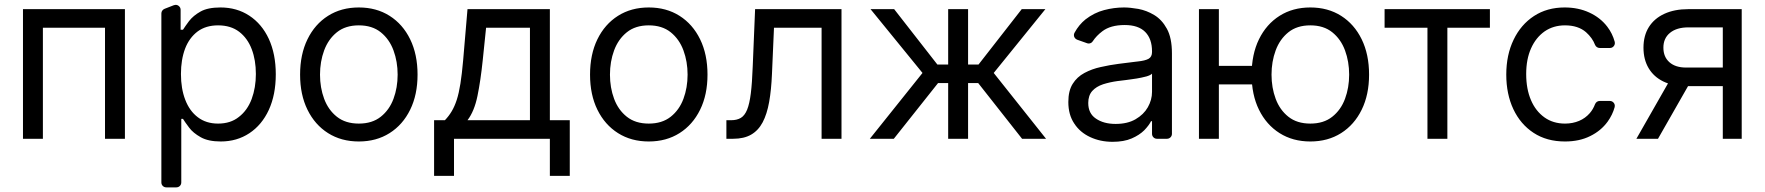

<svg xmlns="http://www.w3.org/2000/svg" viewBox="-20 -584 7426 808"><path d="M76.7 0V-545.5H505.7V0H421.9V-467.3H160.5V0Z M659.1 183.6V-527.3Q659.1 -534.1 662.8 -539.2Q666.5 -544.4 672.6 -546.9L711.6 -562.1Q716.6 -563.6 719.1 -563.6Q727.6 -563.6 733.8 -557.5Q740.1 -551.5 740.1 -542.6V-458.8H750Q758.2 -471.9 775.6 -495.4Q793.7 -518.5 823.5 -535.2Q854 -552.6 907.7 -552.6Q976.6 -552.6 1029.1 -518.1Q1082 -483.3 1111.2 -420.5Q1140.6 -356.5 1140.6 -271.3Q1140.6 -185.4 1111.2 -121.4Q1082 -58.2 1029.5 -23.4Q976.9 11.4 909.1 11.4Q856.5 11.4 824.9 -6.4Q792.6 -24.5 776.3 -46.5Q758.5 -70 750 -83.8H742.9V183.6Q742.9 192.5 736.9 198.5Q730.8 204.5 721.9 204.5H680Q671.2 204.5 665.1 198.5Q659.1 192.5 659.1 183.6ZM759.6 -164.1Q777.7 -116.8 812.5 -90.6Q847.3 -63.9 897.7 -63.9Q950.6 -63.9 985.4 -92Q1021 -119.3 1039.1 -167.3Q1056.8 -215.2 1056.8 -272.7Q1056.8 -331 1039.4 -376.8Q1022 -422.9 986.5 -450.3Q951 -477.3 897.7 -477.3Q846.6 -477.3 811.8 -451.7Q776.6 -425.1 759.2 -380Q741.5 -333.1 741.5 -272.7Q741.5 -210.9 759.6 -164.1Z M1242.9 -269.9Q1242.9 -355.1 1274 -418.7Q1305 -482.2 1360.6 -517.4Q1416.2 -552.6 1490.1 -552.6Q1563.9 -552.6 1619.5 -517.4Q1675.1 -482.2 1706.1 -418.7Q1737.2 -355.1 1737.2 -269.9Q1737.2 -185.4 1706.1 -122.2Q1675.1 -58.9 1619.5 -23.8Q1563.9 11.4 1490.1 11.4Q1416.2 11.4 1360.6 -23.8Q1305 -58.9 1274 -122.2Q1242.9 -185.4 1242.9 -269.9ZM1653.4 -269.9Q1653.4 -324.6 1636 -371.8Q1618.6 -419 1582.4 -448.2Q1546.2 -477.3 1490.1 -477.3Q1433.9 -477.3 1397.7 -448.2Q1361.5 -419 1344.1 -371.8Q1326.7 -324.6 1326.7 -269.9Q1326.7 -215.2 1344.1 -168.3Q1361.5 -121.4 1397.7 -92.7Q1433.9 -63.9 1490.1 -63.9Q1546.2 -63.9 1582.4 -92.7Q1618.6 -121.4 1636 -168.3Q1653.4 -215.2 1653.4 -269.9Z M1806.8 156.2V-78.1H1852.3Q1869 -95.5 1881 -115.8Q1893.1 -136 1902.2 -163.9Q1911.2 -191.8 1917.6 -232.1Q1924 -272.4 1929 -329.5L1947.4 -545.5H2294V-78.1H2377.8V156.2H2294V0H1890.6V156.2ZM2210.2 -78.1V-467.3H2025.6L2011.4 -329.5Q2002.5 -244 1989.3 -180Q1976.2 -116.1 1947.4 -78.1Z M2463.1 -269.9Q2463.1 -355.1 2494.1 -418.7Q2525.2 -482.2 2580.8 -517.4Q2636.4 -552.6 2710.2 -552.6Q2784.1 -552.6 2839.7 -517.4Q2895.2 -482.2 2926.3 -418.7Q2957.4 -355.1 2957.4 -269.9Q2957.4 -185.4 2926.3 -122.2Q2895.2 -58.9 2839.7 -23.8Q2784.1 11.4 2710.2 11.4Q2636.4 11.4 2580.8 -23.8Q2525.2 -58.9 2494.1 -122.2Q2463.1 -185.4 2463.1 -269.9ZM2873.6 -269.9Q2873.6 -324.6 2856.2 -371.8Q2838.8 -419 2802.6 -448.2Q2766.3 -477.3 2710.2 -477.3Q2654.1 -477.3 2617.9 -448.2Q2581.7 -419 2564.3 -371.8Q2546.9 -324.6 2546.9 -269.9Q2546.9 -215.2 2564.3 -168.3Q2581.7 -121.4 2617.9 -92.7Q2654.1 -63.9 2710.2 -63.9Q2766.3 -63.9 2802.6 -92.7Q2838.8 -121.4 2856.2 -168.3Q2873.6 -215.2 2873.6 -269.9Z M3036.9 0V-78.1H3056.8Q3081.3 -78.1 3097.7 -87.9Q3114 -97.7 3124.1 -122.3Q3134.2 -147 3139.7 -191.2Q3145.2 -235.4 3147.7 -304L3157.7 -545.5H3521.3V0H3437.5V-467.3H3237.2L3228.7 -272.7Q3225.9 -205.6 3216.8 -154.7Q3207.7 -103.7 3189.5 -69.2Q3171.2 -34.8 3141 -17.4Q3110.8 0 3065.3 0Z M3640.6 0 3862.2 -277 3643.5 -545.5H3742.9L3924.7 -312.5H3970.2V-545.5H4054V-312.5H4098L4279.8 -545.5H4379.3L4161.9 -277L4382.1 0H4281.2L4096.6 -234.4H4054V0H3970.2V-234.4H3927.6L3741.5 0Z M4567.8 -7.1Q4524.9 -27 4500.7 -64.3Q4475.9 -101.2 4475.9 -154.8Q4475.9 -202.1 4494.3 -231.2Q4512.4 -260.3 4543.7 -277Q4575.6 -294 4611.9 -301.8Q4650.9 -310.7 4687.5 -315.3L4758.5 -324.2L4768.1 -325.3Q4799 -328.5 4813.6 -336.6Q4828.1 -344.8 4828.1 -365.1V-367.9Q4828.1 -420.5 4799.4 -449.6Q4770.6 -478.7 4713.1 -478.7Q4653.4 -478.7 4619 -452.4Q4594.1 -433.6 4578.8 -410.5Q4576 -405.9 4571.4 -403.4Q4566.8 -400.9 4561.8 -400.9Q4557.5 -400.9 4554.3 -402.3L4513.1 -416.9Q4506.7 -419.4 4503 -424.7Q4499.3 -430 4499.3 -436.4Q4499.3 -441.4 4502.1 -446.4Q4520.2 -479.8 4548.3 -502.5Q4584.5 -530.5 4626.4 -541.5Q4668.3 -552.6 4710.2 -552.6Q4735.4 -552.6 4770.6 -546.5Q4805 -540.1 4837 -521Q4869.7 -501.4 4890.6 -463.1Q4911.9 -424.4 4911.9 -359.4V-21Q4911.9 -12.1 4905.7 -6Q4899.5 0 4891 0H4848.7Q4840.2 0 4834.2 -6Q4828.1 -12.1 4828.1 -21V-73.9H4823.9Q4815.3 -56.5 4795.5 -35.9Q4775.2 -15.6 4742.5 -1.4Q4709.9 12.8 4661.9 12.8Q4610.4 12.8 4567.8 -7.1ZM4592 -84.9Q4624.6 -62.5 4674.7 -62.5Q4724.8 -62.5 4758.5 -82Q4793 -101.9 4810.4 -132.5Q4828.1 -163.7 4828.1 -197.4V-274.1Q4822.8 -267.8 4804.7 -262.4Q4782.7 -256.7 4763.5 -253.6Q4741.8 -250.4 4735.8 -249.6L4718.4 -247.2L4692.5 -244L4683.2 -242.9Q4651.3 -238.6 4622.2 -229.4Q4593.4 -219.8 4576.7 -201.3Q4559.7 -182.2 4559.7 -150.6Q4559.7 -106.5 4592 -84.9Z M5326.7 -306.8V-228.7H5038.4V-306.8ZM5109.4 -545.5V0H5025.6V-545.5ZM5247.2 -269.9Q5247.2 -355.1 5278.2 -418.7Q5309.3 -482.2 5364.9 -517.4Q5420.5 -552.6 5494.3 -552.6Q5568.2 -552.6 5623.8 -517.4Q5679.3 -482.2 5710.4 -418.7Q5741.5 -355.1 5741.5 -269.9Q5741.5 -185.4 5710.4 -122.2Q5679.3 -58.9 5623.8 -23.8Q5568.2 11.4 5494.3 11.4Q5420.5 11.4 5364.9 -23.8Q5309.3 -58.9 5278.2 -122.2Q5247.2 -185.4 5247.2 -269.9ZM5657.7 -269.9Q5657.7 -324.6 5640.3 -371.8Q5622.9 -419 5586.6 -448.2Q5550.4 -477.3 5494.3 -477.3Q5438.2 -477.3 5402 -448.2Q5365.8 -419 5348.4 -371.8Q5331 -324.6 5331 -269.9Q5331 -215.2 5348.4 -168.3Q5365.8 -121.4 5402 -92.7Q5438.2 -63.9 5494.3 -63.9Q5550.4 -63.9 5586.6 -92.7Q5622.9 -121.4 5640.3 -168.3Q5657.7 -215.2 5657.7 -269.9Z M5806.8 -467.3V-545.5H6250V-467.3H6071V0H5987.2V-467.3Z M6433.9 -24.9Q6378.6 -61.1 6348.7 -124.6Q6318.9 -188.2 6318.9 -269.9Q6318.9 -353 6349.8 -416.9Q6380.3 -480.5 6435.7 -516.7Q6490.8 -552.6 6564.6 -552.6Q6622.2 -552.6 6668.3 -531.2Q6714.8 -509.9 6744 -471.6Q6765.6 -443.5 6775.2 -408.4Q6775.9 -404.8 6775.9 -403.1Q6775.9 -394.5 6769.9 -388.3Q6763.8 -382.1 6755.3 -382.1H6712Q6705.6 -382.1 6700.3 -385.7Q6695 -389.2 6692.5 -395.2Q6681.5 -424.4 6654.5 -448.5Q6621.4 -477.3 6566.1 -477.3Q6517.4 -477.3 6480.5 -452.1Q6443.5 -426.1 6423.3 -380.7Q6402.7 -334.9 6402.7 -272.7Q6402.7 -209.5 6422.9 -162.6Q6442.5 -116.5 6479.8 -89.8Q6516.3 -63.9 6566.1 -63.9Q6598.4 -63.9 6625.4 -75.3Q6651.6 -86.3 6670.5 -108Q6684.3 -123.9 6692.5 -145.6Q6695 -151.6 6700.1 -155.4Q6705.3 -159.1 6712 -159.1H6755Q6763.5 -159.1 6769.5 -153.1Q6775.6 -147 6775.6 -138.5Q6775.6 -134.9 6774.9 -132.8Q6766.3 -101.2 6745.7 -72.4Q6717.7 -33.7 6672.2 -11.4Q6626.8 11.4 6566.1 11.4Q6489.3 11.4 6433.9 -24.9Z M7230.1 0V-468.8H7085.2Q7036.2 -468.8 7008.2 -446Q6980.1 -423.3 6980.1 -383.5Q6980.1 -344.5 7005.5 -322.1Q7030.9 -299.7 7075.3 -299.7H7251.4V-221.6H7075.3Q7019.9 -221.6 6979.8 -241.1Q6939.6 -260.7 6918 -297.1Q6896.3 -333.5 6896.3 -383.5Q6896.3 -433.9 6919 -470.2Q6941.8 -506.4 6984.2 -525.9Q7026.6 -545.5 7085.2 -545.5H7309.7V0ZM6866.5 0 7021.3 -271.3H7112.2L6957.4 0Z"/></svg>

Font: DeltaSans
Style: Regular
Weight: 400
Designer: Rasmus Andersson
Foundry: rsms
Version: Version 3.012